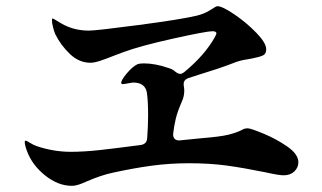

<svg xmlns="http://www.w3.org/2000/svg" viewBox="-20 -680 1040 621"><path d="M945 -155Q945 -138 932 -125.5Q919 -113 897 -113Q882 -113 837 -123Q768 -137 713.5 -144.5Q659 -152 591 -152Q529 -152 470 -144Q411 -136 343 -121Q306 -113 260 -93Q247 -87 235 -83Q223 -79 212 -79Q168 -79 126 -112.5Q84 -146 67 -192Q60 -211 60 -221Q60 -225 63 -225Q66 -225 77 -218Q88 -211 100 -207Q154 -189 209 -189Q251 -189 301.5 -194.5Q352 -200 435 -211Q455 -214 456 -233Q459 -272 459 -307Q459 -355 455 -381Q449 -413 411 -413Q407 -413 394.5 -410.5Q382 -408 377 -408Q372 -408 372 -412Q372 -421 390 -442.5Q408 -464 424 -472Q432 -475 445 -475Q482 -475 525 -460Q537 -457 546 -449Q556 -441 563 -441Q568 -441 575 -446Q642 -501 675 -560Q680 -570 680 -572Q680 -579 667 -579Q648 -579 541.5 -555.5Q435 -532 378 -511L349 -500Q324 -490 304.5 -483.5Q285 -477 273 -477Q236 -477 206.5 -505Q177 -533 159 -569Q155 -578 151.5 -592Q148 -606 148 -615Q148 -620 150 -620Q153 -620 164.5 -612.5Q176 -605 188 -599Q224 -581 268 -581Q291 -581 427.5 -599Q564 -617 615 -629Q641 -635 660 -647.5Q679 -660 683 -660Q699 -660 738 -633.5Q777 -607 809 -574Q841 -541 841 -521Q841 -506 831 -501Q821 -496 796 -491Q793 -490 773.5 -487Q754 -484 732 -475Q688 -458 622 -438L588 -427Q574 -421 574 -409Q574 -403 575 -398Q576 -393 576 -387Q576 -368 568 -351Q554 -319 548.5 -296Q543 -273 540 -247V-245Q540 -235 546 -230Q552 -225 562 -226L632 -233Q694 -238 719.5 -244.5Q745 -251 761 -259Q770 -265 781 -265Q791 -265 833 -247.5Q875 -230 910 -205.5Q945 -181 945 -155Z"/></svg>

Font: Shippori Mincho B1 ExtraBold
Style: Regular
Weight: 800
Designer: FONTDASU
Foundry: FONTDASU / Google Inc. / but / Adobe
Version: Version 3.110; ttfautohint (v1.8.3)